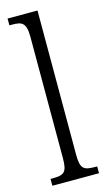

<svg xmlns="http://www.w3.org/2000/svg" viewBox="-119 -801 468 843"><g transform="rotate(-15 115.0 -380.0)"><path d="M9 0H221V-31H214C160 -31 145 -39 145 -105V-760H9V-729H21C65 -729 85 -722 85 -656V-105C85 -39 70 -31 16 -31H9Z"/></g></svg>

Font: Noto Serif Tamil ExtraCondensed Light
Style: Italic
Weight: 300
Width: 2
Italic angle: -12°
Designer: Indian Type Foundry, Tom Grace, and the Monotype Design Team
Foundry: Monotype Imaging Inc.
Version: Version 2.003